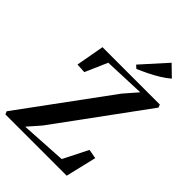

<svg xmlns="http://www.w3.org/2000/svg" viewBox="-295 -1107 1228 1228"><g transform="rotate(45 319.0 -493.0)"><path d="M-7.5 0 -16 -20 423.5 -619 502.5 -710 224 -699 158 -548 93 -551.5 127.5 -743H646.5L654 -723L211.5 -118.5L137.5 -34L449 -52.5L533.5 -220L596.5 -208.5L547 0ZM379 -798 358.5 -816.5 510.5 -985.5 583.5 -914.5Q556.5 -891 521.8 -869.8Q487 -848.5 450 -830.5Q413 -812.5 379 -798Z"/></g></svg>

Font: Merriweather 120pt SemiBold
Style: Italic
Weight: 600
Italic angle: -7.8°
Version: Version 2.101